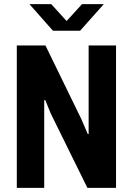

<svg xmlns="http://www.w3.org/2000/svg" viewBox="-20 -905 640 925"><path d="M61 0V-686H199L371 -333L403 -259H407V-686H539V0H401L225 -357L198 -423L193 -422V0ZM235 -757 122 -885H227L318 -785H284L375 -885H480L366 -757Z"/></svg>

Font: Chivo Mono Medium SemiBold
Style: Regular
Weight: 600
Monospace: yes
Version: Version 1.008